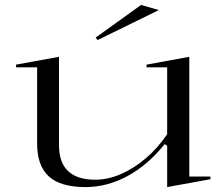

<svg xmlns="http://www.w3.org/2000/svg" viewBox="-20 -746 913 781"><path d="M328 15Q226 15 178.5 -28.5Q131 -72 131 -162V-472H45V-483L220 -515V-156Q220 -85 257 -50Q294 -15 367 -15Q419 -15 472 -38Q525 -61 573.5 -102.5Q622 -144 660 -200V-472H576V-483L750 -515V-28H836V-17L660 15V-153L650 -160Q582 -75 499 -30Q416 15 328 15ZM377 -583 369 -593 554 -726 626 -705Z"/></svg>

Font: Kalnia SemiExpanded Light
Style: Regular
Weight: 300
Width: 6
Designer: Frida Medrano
Foundry: Frida Medrano
Version: Version 1.105